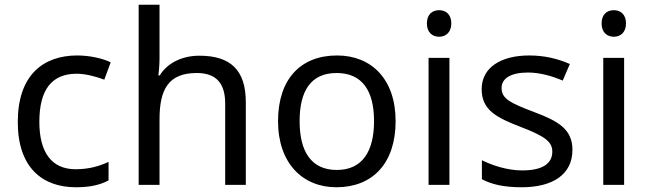

<svg xmlns="http://www.w3.org/2000/svg" viewBox="-20 -780 2738 810"><path d="M300 10C361 10 402 0 438 -19V-97C401 -80 357 -66 299 -66C198 -66 146 -137 146 -266C146 -400 197 -469 304 -469C341 -469 388 -456 420 -444L447 -517C415 -533 360 -546 306 -546C162 -546 55 -463 55 -265C55 -75 157 10 300 10Z M653 -537V-760H565V0H653V-277C653 -402 690 -472 810 -472C892 -472 930 -429 930 -343V0H1017V-349C1017 -486 951 -545 821 -545C752 -545 688 -517 654 -462H648C651 -483 653 -511 653 -537Z M1649 -269C1649 -446 1547 -546 1402 -546C1248 -546 1153 -446 1153 -269C1153 -91 1257 10 1399 10C1552 10 1649 -91 1649 -269ZM1244 -269C1244 -396 1291 -472 1400 -472C1509 -472 1558 -396 1558 -269C1558 -142 1509 -63 1401 -63C1292 -63 1244 -142 1244 -269Z M1833 -737C1804 -737 1781 -720 1781 -681C1781 -643 1804 -625 1833 -625C1860 -625 1884 -643 1884 -681C1884 -720 1860 -737 1833 -737ZM1876 -536H1788V0H1876Z M2395 -148C2395 -234 2336 -269 2234 -307C2131 -346 2096 -364 2096 -409C2096 -449 2135 -474 2207 -474C2259 -474 2309 -459 2354 -440L2384 -510C2334 -532 2278 -546 2213 -546C2093 -546 2012 -495 2012 -404C2012 -316 2074 -284 2178 -244C2283 -204 2310 -180 2310 -140C2310 -92 2272 -61 2183 -61C2120 -61 2055 -83 2013 -104V-24C2054 -2 2106 10 2181 10C2312 10 2395 -44 2395 -148Z M2570 -737C2541 -737 2518 -720 2518 -681C2518 -643 2541 -625 2570 -625C2597 -625 2621 -643 2621 -681C2621 -720 2597 -737 2570 -737ZM2613 -536H2525V0H2613Z"/></svg>

Font: Noto Sans Sunuwar
Style: Regular
Weight: 400
Designer: Anshuman Pandey
Foundry: Jamra Patel LLC
Version: Version 1.000